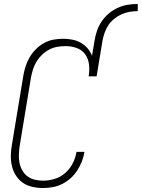

<svg xmlns="http://www.w3.org/2000/svg" viewBox="-20 -938 713 966"><path d="M197 8Q169 8 142.5 2Q116 -4 95 -18.5Q74 -33 60 -55Q46 -77 40 -102.5Q34 -128 34.5 -155.5Q35 -183 40 -210L97 -555Q101 -580 108.5 -603.5Q116 -627 129 -649.5Q142 -672 160.5 -690.5Q179 -709 201.5 -721.5Q224 -734 249 -738.5Q274 -743 298 -743Q321 -743 344 -738.5Q367 -734 386.5 -723Q406 -712 420.5 -695Q435 -678 443 -657L456 -735Q460 -760 468.5 -784.5Q477 -809 492 -831Q507 -853 528 -870.5Q549 -888 573.5 -899Q598 -910 623 -914Q648 -918 673 -918V-882Q653 -882 632.5 -878.5Q612 -875 592.5 -866.5Q573 -858 555.5 -844Q538 -830 526 -812.5Q514 -795 507 -775Q500 -755 496 -735L466 -554H426Q431 -583 428 -612Q425 -641 409.5 -663.5Q394 -686 367 -696Q340 -706 311 -706Q290 -706 269 -702.5Q248 -699 228.5 -689Q209 -679 192.5 -663.5Q176 -648 164.5 -629.5Q153 -611 146.5 -590.5Q140 -570 136 -549L79 -204Q76 -183 75 -161Q74 -139 78 -119Q82 -99 92 -81Q102 -63 118 -51Q134 -39 154.5 -34Q175 -29 197 -29Q226 -29 255.5 -38Q285 -47 308.5 -68Q332 -89 346 -116.5Q360 -144 365 -174H405Q401 -149 392 -126Q383 -103 369 -81Q355 -59 335.5 -41.5Q316 -24 293 -12.5Q270 -1 245.5 3.5Q221 8 197 8Z"/></svg>

Font: Iosevka Curly XLtObl
Style: Regular
Weight: 200
Italic angle: -9°
Monospace: yes
Designer: Belleve Invis
Foundry: Belleve Invis
Version: Version 11.1.0; ttfautohint (v1.8.3)